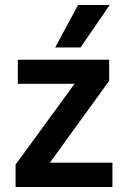

<svg xmlns="http://www.w3.org/2000/svg" viewBox="-20 -745 509 765"><path d="M301 -556H200L291 -725H417ZM428 0H42V-89L277 -411H51V-507H415V-423L179 -97H428Z"/></svg>

Font: Hind Mysuru SemiBold
Style: Regular
Weight: 600
Designer: Manushi Parikh, Hitesh Malaviya
Foundry: Indian Type Foundry
Version: Version 0.703;PS 1.0;hotconv 1.0.86;makeotf.lib2.5.63406